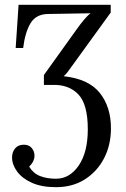

<svg xmlns="http://www.w3.org/2000/svg" viewBox="-20 -520 523 796"><path d="M212 256Q152 256 111.5 237.5Q71 219 50.5 190.5Q30 162 30 133Q30 111 42 96Q54 81 76 80Q99 79 111 93Q123 107 123 125Q123 149 101 171Q118 199 146.5 210Q175 221 212 221Q269 221 306.5 166Q344 111 344 16Q344 -88 304.5 -129Q265 -170 198 -168H162V-209L299 -400Q313 -420 329.5 -439.5Q346 -459 356 -465L178 -462Q129 -461 106.5 -423.5Q84 -386 76 -321H45L57 -500H439V-468L263 -225Q259 -219 254 -214Q249 -209 244 -204Q347 -193 393.5 -135Q440 -77 440 12Q440 81 411.5 136Q383 191 332 223.5Q281 256 212 256Z"/></svg>

Font: Lora
Style: Regular
Weight: 400
Designer: Olga Karpushina, Alexei Vanyashin (Cyrillic)
Foundry: Cyreal
Version: Version 3.005; ttfautohint (v1.8.4.7-5d5b)